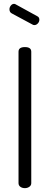

<svg xmlns="http://www.w3.org/2000/svg" viewBox="-20 -975 258 995"><path d="M29 -927Q29 -937 36 -946Q43 -955 53 -955Q58 -955 62 -952L173 -891Q184 -886 184 -873Q184 -862 176 -853.5Q168 -845 158 -845Q152 -845 148 -848L42 -905Q29 -911 29 -927ZM76 -26V-707Q76 -731 109 -731Q142 -731 142 -707V-26Q142 -14 132 -7Q122 0 109 0Q95 0 85.5 -7Q76 -14 76 -26Z"/></svg>

Font: Terminal Dosis
Style: Regular
Weight: 400
Designer: Edgar Tolentino, Pablo Impallari, Igino Marini
Foundry: Edgar Tolentino, Pablo Impallari, Igino Marini
Version: Version 1.007